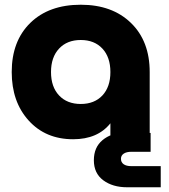

<svg xmlns="http://www.w3.org/2000/svg" viewBox="-20 -585 718 816"><path d="M291 6.8Q173.8 6.8 101.8 -72.8Q29.8 -152.3 29.8 -278.8Q29.8 -410.6 108.9 -487.8Q188 -564.9 323.2 -564.9Q457 -564.9 536.6 -487.5Q616.2 -410.2 616.2 -278.8V0H449.2V-61Q395 6.8 291 6.8ZM231 -179.4Q265.1 -143.1 323.2 -143.1Q381.3 -143.1 415.3 -179.4Q449.2 -215.8 449.2 -278.8Q449.2 -341.8 415.3 -378.4Q381.3 -415 323.2 -415Q265.1 -415 231 -378.4Q196.8 -341.8 196.8 -278.8Q196.8 -215.8 231 -179.4ZM663.1 210.9H520Q459 210.9 418.9 181.2Q378.9 151.4 378.9 96.2Q378.9 41 415.8 10.5Q452.6 -20 504.9 -20H620.1V60.1H538.1Q517.6 60.1 505.9 67.9Q494.1 75.7 494.1 89.8Q494.1 105 505.6 113Q517.1 121.1 538.1 121.1H663.1Z"/></svg>

Font: Biathlonist
Style: Bold
Weight: 700
Designer: Go4gold
Foundry: Go4gold
Version: Version 3.010;FEAKit 1.0